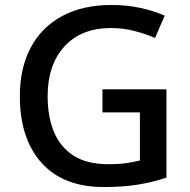

<svg xmlns="http://www.w3.org/2000/svg" viewBox="-20 -837 767 774"><path d="M393 -477H651V-121Q594 -102 534.5 -92.5Q475 -83 399 -83Q235 -83 147.5 -180.5Q60 -278 60 -450Q60 -562 103.5 -644.5Q147 -727 230 -772Q313 -817 431 -817Q490 -817 544 -805.5Q598 -794 644 -774L605 -684Q568 -700 522.5 -712Q477 -724 427 -724Q308 -724 240 -650Q172 -576 172 -449Q172 -368 197 -306.5Q222 -245 276 -210Q330 -175 417 -175Q460 -175 489.5 -179.5Q519 -184 544 -190V-384H393Z"/></svg>

Font: Noto Sans Kannada UI Medium
Style: Regular
Weight: 500
Designer: Jelle Bosma - Monotype Design Team
Foundry: Monotype Imaging Inc.
Version: Version 2.005; ttfautohint (v1.8.4.7-5d5b)